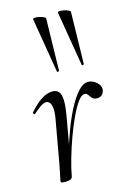

<svg xmlns="http://www.w3.org/2000/svg" viewBox="-114 -788 573 853"><g transform="rotate(-15 172.0 -362.0)"><path d="M111 -7 101 -8Q109 -53 123.5 -105.5Q138 -158 157 -209Q176 -260 198 -302Q220 -344 243 -369.5Q266 -395 289 -395Q303 -395 316 -387.5Q329 -380 337.5 -368Q346 -356 343 -341Q340 -328 331.5 -321Q323 -314 311 -314Q296 -314 288.5 -322Q281 -330 275.5 -338.5Q270 -347 260 -347Q246 -347 229 -323.5Q212 -300 194 -261.5Q176 -223 159.5 -177.5Q143 -132 130 -87Q117 -42 111 -7ZM79 8Q65 8 61 6.5Q57 5 57 2Q57 -2 62.5 -26.5Q68 -51 72 -74L105 -259Q113 -299 111 -319.5Q109 -340 102 -348Q95 -356 87 -356Q73 -356 57 -344Q41 -332 26 -319Q24 -316 20 -320Q16 -324 18 -327Q48 -361 74 -378Q100 -395 126 -395Q144 -395 154 -383.5Q164 -372 165 -343Q166 -314 156 -261L111 -7Q108 8 79 8ZM168 -475 126 -727Q126 -731 134.5 -731.5Q143 -732 154.5 -729.5Q166 -727 174.5 -723Q183 -719 183 -716L178 -476Q178 -474 173 -473Q168 -472 168 -475ZM282 -475 240 -727Q240 -731 248.5 -731.5Q257 -732 268.5 -729.5Q280 -727 288.5 -723Q297 -719 297 -716L292 -476Q292 -474 287 -473Q282 -472 282 -475Z"/></g></svg>

Font: Cormorant
Style: Italic
Weight: 400
Italic angle: -10°
Designer: Christian Thalmann (Catharsis Fonts)
Foundry: Catharsis Fonts
Version: Version 4.000